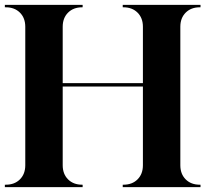

<svg xmlns="http://www.w3.org/2000/svg" viewBox="-20 -770 845 790"><path d="M0 0V-10H4Q40 -10 62 -32Q84 -54 84 -90V-660Q84 -696 62 -718Q40 -740 4 -740H0V-750H320V-740H318Q282 -740 260 -718Q238 -696 238 -660V-428H568V-660Q568 -696 546 -718Q524 -740 488 -740H485V-750H805V-740H802Q766 -740 744 -718Q722 -696 722 -660V-90Q722 -54 744 -32Q766 -10 802 -10H805V0H485V-10H488Q524 -10 546 -32Q568 -54 568 -90V-414H238V-90Q238 -54 260 -32Q282 -10 318 -10H320V0Z"/></svg>

Font: Gloock
Style: Regular
Weight: 400
Designer: Duarte Pinto
Foundry: Duarte Pinto
Version: Version 1.000